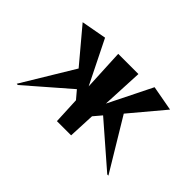

<svg xmlns="http://www.w3.org/2000/svg" viewBox="-88 -866 1176 1176"><g transform="rotate(45 500.0 -278.5)"><path d="M889 13 615 -225 571 -173 563 0H440L432 -173L388 -225L114 13L104 12L306 -322L123 -540L287 -570L427 -288L414 -557H589L576 -288L716 -570L880 -540L697 -322L899 13Z"/></g></svg>

Font: Reggae One
Style: Regular
Weight: 400
Designer: Fontworks Inc.
Foundry: Fontworks Inc.
Version: Version 1.100